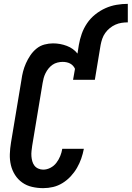

<svg xmlns="http://www.w3.org/2000/svg" viewBox="-20 -968 683 996"><path d="M204 8Q175 8 146.5 1.5Q118 -5 95.5 -21Q73 -37 58 -60.5Q43 -84 36.5 -111.5Q30 -139 31 -168.5Q32 -198 37 -228L91 -552Q94 -575 99.5 -596.5Q105 -618 114.5 -639.5Q124 -661 137.5 -681Q151 -701 169.5 -716Q188 -731 210.5 -737Q233 -743 255 -743Q292 -743 326.5 -730Q361 -717 382 -690L389 -735Q394 -764 404 -792.5Q414 -821 431.5 -847Q449 -873 474 -893Q499 -913 527 -925.5Q555 -938 584.5 -943Q614 -948 643 -948V-852Q627 -852 610.5 -849.5Q594 -847 578.5 -840Q563 -833 549.5 -822Q536 -811 526 -797Q516 -783 510.5 -767Q505 -751 502 -735L472 -554H359L369 -611Q365 -620 358.5 -627Q352 -634 343.5 -638.5Q335 -643 325 -645Q315 -647 305 -647Q292 -647 278 -643.5Q264 -640 252.5 -632Q241 -624 232 -613Q223 -602 216.5 -589Q210 -576 206.5 -563Q203 -550 201 -537L147 -212Q145 -198 143.5 -184.5Q142 -171 143 -157.5Q144 -144 147.5 -131.5Q151 -119 158.5 -109Q166 -99 178.5 -93.5Q191 -88 204 -88Q223 -88 241.5 -97.5Q260 -107 272.5 -123.5Q285 -140 292.5 -158.5Q300 -177 303 -196H415Q410 -170 401.5 -145.5Q393 -121 379.5 -97.5Q366 -74 347 -53.5Q328 -33 304.5 -18.5Q281 -4 255.5 2Q230 8 204 8Z"/></svg>

Font: Iosevka Slab Oblique
Style: Bold
Weight: 700
Italic angle: -9°
Monospace: yes
Designer: Belleve Invis
Foundry: Belleve Invis
Version: Version 11.1.1; ttfautohint (v1.8.3)